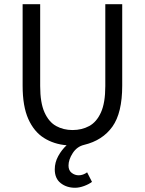

<svg xmlns="http://www.w3.org/2000/svg" viewBox="-20 -676 685 908"><path d="M335 212Q295 212 267 190Q239 168 239 125Q239 92 255.5 62Q272 32 295 11Q235 6 188 -23.5Q141 -53 114 -113Q87 -173 87 -271V-656H170V-269Q170 -190 190.5 -144.5Q211 -99 245.5 -80Q280 -61 323 -61Q367 -61 402 -80Q437 -99 457.5 -144.5Q478 -190 478 -269V-656H558V-271Q558 -142 511.5 -77Q465 -12 378 9Q344 17 324 48Q304 79 304 107Q304 130 319 141.5Q334 153 352 153Q373 153 392 139L415 184Q401 195 378 203.5Q355 212 335 212Z"/></svg>

Font: .
Style: 
Weight: 400
Designer: Paul D. Hunt, Dalton Maag
Foundry: Dalton Maag Ltd
Version: Version 1.200